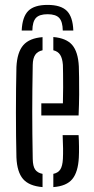

<svg xmlns="http://www.w3.org/2000/svg" viewBox="-20 -757 382 783"><path d="M174 -737Q228 -737 252.5 -712.8Q277 -688.5 279 -632.5H236Q235.5 -668.5 221.5 -683.8Q207.5 -699 174 -699Q140.5 -699 126.5 -683.8Q112.5 -668.5 112 -632.5H68.5Q71 -688.5 95.5 -712.8Q120 -737 174 -737ZM47 -115Q46 -155.5 45.5 -202.5Q45 -249.5 45 -298.8Q45 -348 45.5 -395.5Q46 -443 47 -484Q50 -544 75 -572.8Q100 -601.5 153.5 -605.5V-552Q133 -547.5 123.5 -533.2Q114 -519 113.5 -492.5Q112.5 -439 112 -392.2Q111.5 -345.5 111.5 -301Q111.5 -256.5 112 -209.8Q112.5 -163 113.5 -109Q114 -79.5 123.2 -65.8Q132.5 -52 153.5 -48V6Q98.5 1.5 74 -27Q49.5 -55.5 47 -115ZM197.5 6V-48Q217 -52 226 -66Q235 -80 236.5 -109Q237.5 -128 237.2 -152Q237 -176 235.5 -206H300.5Q302 -183.5 302.2 -159Q302.5 -134.5 301.5 -115Q298.5 -55.5 275 -26.8Q251.5 2 197.5 6ZM148.5 -286V-335.5H236.5Q237.5 -370.5 237.5 -401.5Q237.5 -432.5 237.2 -455.8Q237 -479 236.5 -492.5Q234.5 -519 225.5 -533.2Q216.5 -547.5 197.5 -552V-606Q250.5 -601.5 274.5 -573.5Q298.5 -545.5 301.5 -486Q302 -471 302.5 -441Q303 -411 302.8 -371.5Q302.5 -332 300.5 -286Z"/></svg>

Font: Big Shoulders Stencil Display Thin
Style: Regular
Weight: 400
Version: Version 2.001